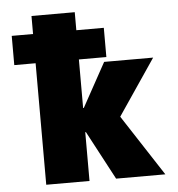

<svg xmlns="http://www.w3.org/2000/svg" viewBox="-53 -800 786 850"><g transform="rotate(-5 340.0 -375.0)"><path d="M23.4 -540V-669.9H118.2V-750H310.5V-669.9H432.6V-540H310.5V-324.2H313.5L420.9 -519.5H638.7L470.7 -271.5L647.5 0H428.7L313.5 -216.8H310.5V0H118.2V-540Z"/></g></svg>

Font: GenEi M Gothic v2 Black
Style: Regular
Weight: 900
Version: Version 2.0